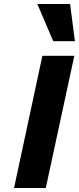

<svg xmlns="http://www.w3.org/2000/svg" viewBox="-20 -936 393 956"><path d="M50 0 191 -658H350L208 0ZM245 -731 166 -916H329L353 -731Z"/></svg>

Font: Ysabeau Office ExtraBold
Style: Italic
Weight: 800
Italic angle: -12°
Designer: Christian Thalmann (Catharsis Fonts)
Version: Version 2.001;gftools[0.9.30]; featfreeze: tnum,lnum,ss02